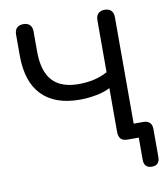

<svg xmlns="http://www.w3.org/2000/svg" viewBox="-94 -791 910 1037"><g transform="rotate(-10 361.0 -272.5)"><path d="M335 -257Q199 -257 127.5 -330.5Q56 -404 56 -548V-663Q56 -687 68.5 -699.5Q81 -712 104 -712Q127 -712 139.5 -699.5Q152 -687 152 -663V-554Q152 -445 199.5 -393Q247 -341 343 -341Q435 -341 502 -378V-663Q502 -687 514.5 -699.5Q527 -712 550 -712Q573 -712 585.5 -699.5Q598 -687 598 -663V-79H651Q674 -79 686 -67Q698 -55 698 -32V122Q698 144 687 155.5Q676 167 655 167Q634 167 623 155.5Q612 144 612 122V0H550Q502 0 502 -50V-291Q473 -275 427 -266Q381 -257 335 -257Z"/></g></svg>

Font: SN Pro
Style: Regular
Weight: 400
Designer: Tobias Whetton
Foundry: Supernotes
Version: Version 1.003